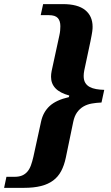

<svg xmlns="http://www.w3.org/2000/svg" viewBox="-74 -781 536 925"><path d="M229 -761.2Q300.8 -761.2 336.4 -732.4Q372.1 -703.6 372.1 -651.9Q372.1 -647.5 371.8 -642.1Q371.6 -636.7 370.4 -628.9Q369.1 -621.1 367.2 -609.9Q365.2 -598.6 361.8 -582L332 -441.9Q329.1 -427.2 329.1 -415Q329.1 -395 336.7 -382.3Q344.2 -369.6 357.7 -362.3Q371.1 -355 389.2 -351.8Q407.2 -348.6 428.2 -348.1L415 -287.1Q390.1 -286.1 368.2 -282.2Q346.2 -278.3 328.4 -268.1Q310.5 -257.8 297.6 -240Q284.7 -222.2 278.8 -193.8L243.2 -22Q235.4 15.6 220.7 43.2Q206.1 70.8 182.1 88.6Q158.2 106.4 123.5 115.2Q88.9 124 41 124H-54.2L-43 70.8H-3.9Q17.6 70.8 32.5 64.5Q47.4 58.1 57.9 45.9Q68.4 33.7 75 15.6Q81.5 -2.4 86.9 -25.9L124 -195.8Q133.8 -241.2 165.3 -270.3Q196.8 -299.3 257.8 -313L259.8 -320.8Q214.8 -333 193.4 -355.5Q171.9 -377.9 171.9 -411.1Q171.9 -424.3 174.8 -439L211.9 -609.9Q214.8 -622.6 215.8 -633.8Q216.8 -645 216.8 -654.8Q216.8 -680.7 204.3 -694.3Q191.9 -708 161.1 -708H122.1L133.8 -761.2Z"/></svg>

Font: Droid Serif
Style: Bold Italic
Weight: 700
Italic angle: -12°
Designer: Monotype Design team
Foundry: Monotype Imaging Inc.
Version: Version 1.03